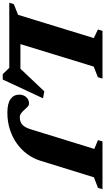

<svg xmlns="http://www.w3.org/2000/svg" viewBox="264 -1020 770 1406"><g transform="rotate(90 649.0 -317.0)"><path d="M433.5 -618 244 0H-34L-23.5 -33.5L54.5 -64L225 -619L162 -649L172 -682.5H521.5L511.5 -649ZM417 -47.5 615 -256.5 666 -247 528.5 48H489L443 0H95.5L121 -81.5H483ZM1123 -227.5Q1107.5 -177 1075.5 -133Q1043.5 -89 997.8 -56Q952 -23 894.5 -4.5Q837 14 771 14Q703 14 671 -9.5Q639 -33 639 -71.5Q639 -103.5 657.2 -124Q675.5 -144.5 704.5 -144.5Q716.5 -144.5 727.5 -134.2Q738.5 -124 750 -110.8Q761.5 -97.5 775 -87.2Q788.5 -77 806 -77Q838 -77 858.8 -95Q879.5 -113 893.5 -159L1036.5 -622.5L972 -649.5L981.5 -682.5H1331.5L1322 -649.5L1244.5 -620Z"/></g></svg>

Font: Newsreader ExtraBold
Style: Italic
Weight: 800
Italic angle: -17°
Designer: Hugues Gentile
Foundry: Production Type
Version: Version 1.003